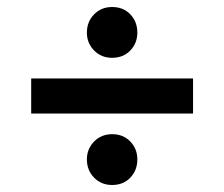

<svg xmlns="http://www.w3.org/2000/svg" viewBox="-20 -564 640 548"><path d="M228 -471Q228 -502 248.5 -523Q269 -544 300 -544Q332 -544 352 -523Q372 -502 372 -471Q372 -441 352 -420Q332 -399 300 -399Q269 -399 248.5 -420Q228 -441 228 -471ZM69 -240V-340H531V-240ZM228 -109Q228 -139 248.5 -160Q269 -181 300 -181Q332 -181 352 -160Q372 -139 372 -109Q372 -78 352 -57Q332 -36 300 -36Q269 -36 248.5 -57Q228 -78 228 -109Z"/></svg>

Font: Radio Canada Medium
Style: Regular
Weight: 500
Designer: Charles Daoud, Etienne Aubert Bonn, Alexandre Saumier Demers, Jacques Le Bailly
Foundry: Radio-Canada
Version: Version 2.104; ttfautohint (v1.8.4.7-5d5b);gftools[0.9.28.de